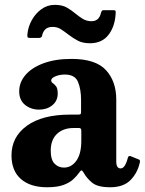

<svg xmlns="http://www.w3.org/2000/svg" viewBox="-20 -780 611 810"><path d="M28.5 -124.5Q28.5 -202.5 93.5 -249.5Q158.5 -296.5 276 -296.5H309Q317.5 -296.5 319.8 -298.5Q322 -300.5 322 -309.5V-358.5Q322 -403 309.2 -434.2Q296.5 -465.5 253.5 -465.5Q231.5 -465.5 213.8 -458Q196 -450.5 196 -441Q196 -433.5 203 -429Q210 -424.5 216.8 -415.5Q223.5 -406.5 223.5 -385.5Q223.5 -354.5 200.8 -336Q178 -317.5 145 -317.5Q110.5 -317.5 85.8 -337.5Q61 -357.5 61 -394.5Q61 -433 87.8 -464Q114.5 -495 164 -513.2Q213.5 -531.5 281.5 -531.5Q383.5 -531.5 427 -484.2Q470.5 -437 470.5 -359.5V-98.5Q470.5 -69.5 489 -69.5Q508 -69.5 519.5 -115Q522.5 -124.5 531.5 -121L566 -107Q572.5 -104.5 570 -95Q560.5 -51 530.8 -20.5Q501 10 445 10H444.5Q392 10 368.8 -9.2Q345.5 -28.5 333.5 -50.5Q328 -60 324.5 -61Q321 -62 314.5 -52.5Q305 -39 290 -24.5Q275 -10 248.5 0Q222 10 178.5 10Q108 10 68.2 -24.8Q28.5 -59.5 28.5 -124.5ZM194 -144.5Q194 -106 210.2 -89.5Q226.5 -73 249.5 -73Q281.5 -73 302.2 -102Q323 -131 323 -186V-229Q323 -240 313.5 -240H291Q246.5 -240 220.2 -215Q194 -190 194 -144.5ZM359.5 -597.5Q328 -597.5 306.8 -609.2Q285.5 -621 268 -634.5Q252 -647 236.8 -656.8Q221.5 -666.5 202.5 -666.5Q181 -666.5 170.5 -655.5Q160 -644.5 157 -627Q153.5 -620 144.5 -620H106Q97.5 -620 96.2 -623.8Q95 -627.5 95.5 -635Q98.5 -667 114.2 -695.2Q130 -723.5 155 -741.5Q180 -759.5 211 -759.5Q242.5 -759.5 262.2 -748Q282 -736.5 298.5 -722.5Q313 -710.5 329.2 -700.5Q345.5 -690.5 365.5 -690.5Q398.5 -690.5 406 -726Q408 -731.5 409.5 -734.2Q411 -737 418.5 -737H458.5Q465.5 -737 467 -734.5Q468.5 -732 468 -726Q466 -670.5 438.5 -634Q411 -597.5 359.5 -597.5Z"/></svg>

Font: Besley* Narrow
Style: Bold
Weight: 700
Width: 4
Designer: Owen Earl
Foundry: indestructible type*
Version: Version 3.000; ttfautohint (v1.8.3)